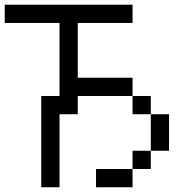

<svg xmlns="http://www.w3.org/2000/svg" viewBox="-20 -789 809 809"><path d="M153.8 0V-384.6H230.8V-692.3H0V-769.2H538.5V-692.3H307.7V-461.5H538.5V-384.6H307.7V-307.7H230.8V0ZM538.5 -384.6H615.4V-307.7H538.5ZM615.4 -307.7H692.3V-153.8H615.4ZM615.4 -153.8V-76.9H538.5V-153.8ZM538.5 -76.9V0H384.6V-76.9Z"/></svg>

Font: Mintsoda - Lime Green 13x16
Style: Regular
Weight: 400
Designer: Mintsoda-15
Version: Version 1.0